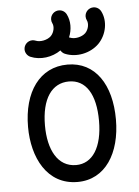

<svg xmlns="http://www.w3.org/2000/svg" viewBox="-53 -778 601 829"><g transform="rotate(-5 247.5 -363.5)"><path d="M250 -64C169.4 -64 130.4 -141.6 130.4 -245.6C130.4 -361.8 175.8 -426.3 250 -426.3C322.8 -426.3 364.7 -361.8 364.7 -245.6C364.7 -130.9 320.8 -64 250 -64ZM250 9.3C370.6 9.3 438 -99.6 438 -245.6C438 -396 370.6 -499.5 250 -499.5C129.4 -499.5 57.1 -397.5 57.1 -245.6C57.1 -113.8 117.2 9.3 250 9.3ZM350.1 -682.6C357.4 -668.5 353.5 -643.6 338.4 -627.9C322.3 -612.3 291 -606 271.5 -614.3L267.1 -615.7C281.2 -648.9 281.2 -686.5 266.1 -715.8C259.8 -728 247.6 -735.8 233.4 -735.8C213.4 -735.8 196.8 -719.2 196.8 -699.2C196.8 -693.4 198.2 -687.5 200.7 -682.6C208 -668.5 204.1 -643.6 189 -627.9C172.9 -612.3 141.6 -606 122.1 -614.3C117.7 -616.2 112.8 -617.2 107.9 -617.2C87.9 -617.2 71.3 -600.6 71.3 -580.6C71.3 -565.4 81.1 -552.2 93.8 -546.9C135.3 -529.3 187.5 -536.6 225.1 -563C229.5 -555.7 235.8 -549.8 243.2 -546.9C291 -526.9 352.5 -539.1 390.1 -576.2C427.7 -614.3 437.5 -673.3 415.5 -715.8C409.2 -728 397 -735.8 382.8 -735.8C362.8 -735.8 346.2 -719.2 346.2 -699.2C346.2 -693.4 347.7 -687.5 350.1 -682.6Z"/></g></svg>

Font: Velvelyne
Style: Regular
Weight: 400
Designer: Manon Van der Borght et Mariel Nils
Foundry: Velvetyne
Version: Version 1.070;Glyphs 3.3.1 (3343)